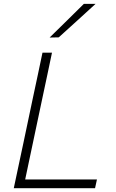

<svg xmlns="http://www.w3.org/2000/svg" viewBox="-20 -990 608 1010"><path d="M52.5 0Q65 -59.5 77 -115.5Q89 -171.5 103 -237.5L152.5 -472.5Q167 -540 179 -596.5Q191 -653 203.5 -713H253.5Q241 -653 229 -596.5Q217 -540 202.5 -472L154.5 -245Q143 -190 132.8 -142.5Q122.5 -95 112.5 -46H490L480 0ZM241 -792.5Q287.5 -838 331.5 -881.2Q375.5 -924.5 421 -969.5H482.5Q434 -925 385.8 -881.2Q337.5 -837.5 289 -793.5Z"/></svg>

Font: Commissioner ExtraLight
Style: Italic
Weight: 200
Italic angle: -12°
Designer: Kostas Bartsokas
Foundry: Kostas Bartsokas
Version: Version 1.000; ttfautohint (v1.8.3)